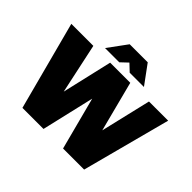

<svg xmlns="http://www.w3.org/2000/svg" viewBox="-194 -1165 1430 1430"><g transform="rotate(45 521.0 -450.0)"><path d="M196 0 11 -700H243L328 -303L420 -700H632L735 -302L829 -700H1031L846 0H624L515 -416L418 0ZM316 -750 426 -900H616L726 -750H576L521 -802L466 -750Z"/></g></svg>

Font: Golos Text ExtraBold
Style: Regular
Weight: 800
Designer: A.Korolkova, Vitaly Kuzmin
Foundry: ParaType Ltd
Version: Version 2.004